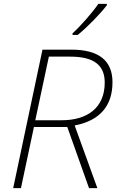

<svg xmlns="http://www.w3.org/2000/svg" viewBox="-20 -970 604 990"><path d="M354 -798V-790H381C434 -833 498 -900 531 -943V-950H487C458 -907 397 -837 354 -798ZM48 0H88L155 -315H327L439 0H482L365 -323C494 -348 560 -423 560 -546C560 -658 489 -714 348 -714H199ZM299 -350H162L232 -678H342C462 -678 520 -636 520 -544C520 -411 426 -350 299 -350Z"/></svg>

Font: Noto Sans ExtraLight
Style: Italic
Weight: 200
Italic angle: -12°
Designer: Monotype Design Team
Foundry: Monotype Imaging Inc.
Version: Version 2.013